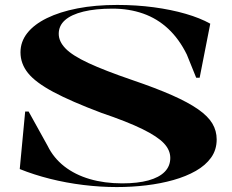

<svg xmlns="http://www.w3.org/2000/svg" viewBox="-20 -743 941 778"><path d="M453 15Q387 15 317.5 6.5Q248 -2 182.5 -18.5Q117 -35 60 -58L82 -291H96L173 -152Q197 -103 240.5 -69Q284 -35 343.5 -17.5Q403 0 475 0Q538 0 581.5 -12Q625 -24 647.5 -47Q670 -70 670 -103Q670 -135 644 -162.5Q618 -190 557 -220Q496 -250 390 -286Q268 -332 196 -370.5Q124 -409 93.5 -447Q63 -485 63 -531Q63 -574 90.5 -609Q118 -644 170 -669.5Q222 -695 294 -709Q366 -723 455 -723Q533 -723 603.5 -713.5Q674 -704 732.5 -687Q791 -670 832 -647L789 -428H775L737 -522Q706 -585 661.5 -626.5Q617 -668 560 -688Q503 -708 436 -708Q367 -708 318 -696Q269 -684 243.5 -661.5Q218 -639 218 -606Q218 -575 245.5 -546.5Q273 -518 338.5 -487.5Q404 -457 515 -419Q612 -386 677.5 -357Q743 -328 783 -300Q823 -272 840.5 -242.5Q858 -213 858 -178Q858 -136 835.5 -104.5Q813 -73 773.5 -50.5Q734 -28 682.5 -13.5Q631 1 572.5 8Q514 15 453 15Z"/></svg>

Font: Kalnia SemiExpanded Medium
Style: Regular
Weight: 500
Width: 6
Designer: Frida Medrano
Foundry: Frida Medrano
Version: Version 1.105